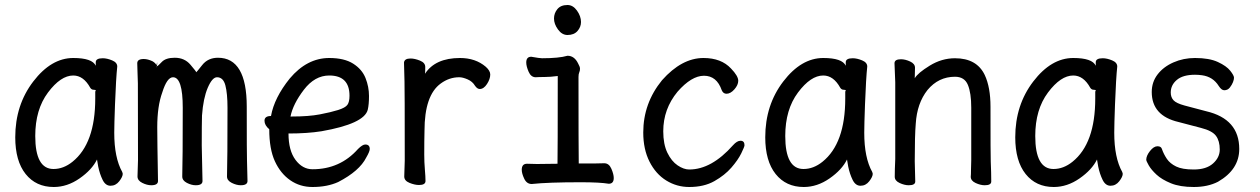

<svg xmlns="http://www.w3.org/2000/svg" viewBox="-20 -724 5040 768"><path d="M194 -48Q234 -48 270 -77Q361 -150 361 -330V-358Q363 -360 363 -362Q363 -365 354.5 -365Q346 -365 341 -373Q314 -422 273 -422Q223 -422 172 -354Q121 -286 121 -180Q121 -48 194 -48ZM195 24Q124 24 82.5 -28Q41 -80 41 -175Q41 -304 113 -398Q185 -492 273 -492Q349 -492 363 -461V-475Q363 -491 391 -491Q408 -491 428.5 -482.5Q449 -474 449 -458Q444 -411 440 -306Q437 -225 437 -193Q437 -93 469 -36L471 -29Q471 -17 457 1Q443 19 422 19Q402 19 390.5 -4.5Q379 -28 373 -57L368 -86Q348 -45 298.5 -10.5Q249 24 195 24Z M608 -459 609 -475Q606 -467 606 -463Q607 -461 607 -459ZM608 -459Q612 -460 627 -476Q643 -493 679 -493Q718 -493 741.5 -465.5Q765 -438 765 -435Q766 -435 789 -464Q812 -493 852 -493Q967 -493 967 -297.5Q967 -102 968 -81Q970 -23 970 0Q970 17 943 17Q926 17 907 7.5Q888 -2 888 -18Q890 -82 890 -293Q890 -350 881.5 -382.5Q873 -415 848 -415Q829 -415 811 -373Q793 -331 788 -262Q787 -228 787 -142L790 0Q790 17 763 17Q746 17 727.5 7.5Q709 -2 709 -18Q711 -82 711 -293Q711 -415 672 -415Q648 -415 629 -354Q609 -299 609 -215Q609 -165 612 0Q612 17 585 17Q568 17 549 7.5Q530 -2 530 -18L532 -83Q532 -369 531.5 -390.5Q531 -412 530 -436.5Q529 -461 529 -471Q529 -488 555 -488Q571 -488 590 -479Q602 -472 606 -463V-462Q606 -460 607 -459Q608 -456 608 -453Z M1150 -258Q1215 -258 1259.5 -266.5Q1304 -275 1332.5 -284Q1361 -293 1369.5 -304.5Q1378 -316 1378 -341Q1378 -422 1297 -422Q1239 -422 1195.5 -365Q1152 -308 1142 -258ZM1230 24Q1180 24 1141 -3Q1102 -30 1079.5 -79Q1057 -128 1057 -207Q1038 -223 1038 -241Q1038 -260 1064 -260Q1077 -333 1139 -410Q1208 -492 1297 -492Q1357 -492 1392.5 -469.5Q1428 -447 1442 -412Q1456 -377 1456 -340Q1456 -306 1451 -285Q1437 -229 1266 -199Q1209 -190 1134 -190Q1134 -122 1162 -84.5Q1190 -47 1230 -47Q1340 -47 1412 -128Q1430 -146 1441 -146Q1459 -146 1459 -128Q1459 -118 1445 -94Q1418 -40 1333 4Q1289 24 1230 24Z M1680 -429Q1721 -492 1820 -492Q1882 -492 1923 -457Q1941 -441 1941 -426Q1941 -408 1928 -388Q1915 -368 1899 -368Q1889 -368 1880 -381Q1870 -398 1850.5 -406.5Q1831 -415 1817 -415Q1777 -415 1743 -390Q1678 -343 1678 -201Q1677 -163 1677 -106Q1677 -75 1679.5 -46Q1682 -17 1682 0Q1682 16 1656 16Q1639 16 1618 7.5Q1597 -1 1597 -18L1599 -81Q1599 -378 1598 -398Q1596 -454 1596 -474Q1598 -490 1622 -490Q1639 -490 1660 -481.5Q1681 -473 1681 -456Q1681 -436 1680 -429Z M2250 -584Q2228 -584 2212 -606Q2196 -628 2196 -650Q2196 -671 2209.5 -687.5Q2223 -704 2250 -704Q2272 -704 2288 -681.5Q2304 -659 2304 -636Q2304 -616 2290 -600Q2276 -584 2250 -584ZM2107 12Q2087 12 2077 -9Q2067 -30 2067 -45Q2067 -69 2088 -69L2128 -68L2210 -69Q2211 -110 2211 -420Q2181 -416 2158 -416Q2135 -416 2123 -415Q2104 -415 2094.5 -437Q2085 -459 2085 -474Q2085 -497 2105 -497Q2139 -491 2148 -491Q2216 -491 2250 -501Q2278 -501 2293 -469Q2300 -457 2300 -449Q2300 -441 2297 -434.5Q2294 -428 2294 -416Q2294 -129 2295 -70Q2384 -70 2397 -71Q2416 -71 2425.5 -49Q2435 -27 2435 -12Q2435 11 2415 11Q2380 5 2304 5Q2172 5 2107 12Z M2737 24Q2687 24 2645 -2Q2603 -28 2578 -77.5Q2553 -127 2553 -194Q2553 -311 2628 -403Q2707 -492 2794 -492Q2865 -492 2904 -450Q2933 -420 2933 -401Q2933 -384 2917.5 -366.5Q2902 -349 2886 -349Q2873 -349 2867 -363Q2847 -421 2796 -421Q2746 -421 2690 -357Q2633 -288 2633 -199Q2633 -147 2649.5 -113Q2666 -79 2690.5 -62.5Q2715 -46 2737 -46Q2826 -46 2912 -143Q2928 -161 2942 -161Q2958 -161 2958 -143Q2958 -137 2945 -110.5Q2932 -84 2905.5 -53.5Q2879 -23 2837.5 0.5Q2796 24 2737 24Z M3194 -48Q3234 -48 3270 -77Q3361 -150 3361 -330V-358Q3363 -360 3363 -362Q3363 -365 3354.5 -365Q3346 -365 3341 -373Q3314 -422 3273 -422Q3223 -422 3172 -354Q3121 -286 3121 -180Q3121 -48 3194 -48ZM3195 24Q3124 24 3082.5 -28Q3041 -80 3041 -175Q3041 -304 3113 -398Q3185 -492 3273 -492Q3349 -492 3363 -461V-475Q3363 -491 3391 -491Q3408 -491 3428.5 -482.5Q3449 -474 3449 -458Q3444 -411 3440 -306Q3437 -225 3437 -193Q3437 -93 3469 -36L3471 -29Q3471 -17 3457 1Q3443 19 3422 19Q3402 19 3390.5 -4.5Q3379 -28 3373 -57L3368 -86Q3348 -45 3298.5 -10.5Q3249 24 3195 24Z M3919 17Q3902 17 3882.5 8Q3863 -1 3863 -17Q3864 -25 3864 -44.5Q3864 -64 3865 -84V-293Q3865 -352 3851.5 -384.5Q3838 -417 3800 -417Q3734 -417 3690 -364Q3648 -311 3643 -229Q3639 -183 3639 -79Q3639 -56 3641 2Q3641 17 3615 17Q3598 17 3578.5 8Q3559 -1 3559 -17Q3559 -44 3561 -88V-395Q3558 -458 3558 -471Q3558 -487 3584 -487Q3601 -487 3620.5 -478Q3640 -469 3640 -453L3639 -411Q3651 -432 3699 -461.5Q3747 -491 3800 -491Q3887 -491 3919 -424Q3942 -375 3942 -297Q3942 -99 3943 -78Q3945 -33 3945 2Q3945 17 3919 17Z M4194 -48Q4234 -48 4270 -77Q4361 -150 4361 -330V-358Q4363 -360 4363 -362Q4363 -365 4354.5 -365Q4346 -365 4341 -373Q4314 -422 4273 -422Q4223 -422 4172 -354Q4121 -286 4121 -180Q4121 -48 4194 -48ZM4195 24Q4124 24 4082.5 -28Q4041 -80 4041 -175Q4041 -304 4113 -398Q4185 -492 4273 -492Q4349 -492 4363 -461V-475Q4363 -491 4391 -491Q4408 -491 4428.5 -482.5Q4449 -474 4449 -458Q4444 -411 4440 -306Q4437 -225 4437 -193Q4437 -93 4469 -36L4471 -29Q4471 -17 4457 1Q4443 19 4422 19Q4402 19 4390.5 -4.5Q4379 -28 4373 -57L4368 -86Q4348 -45 4298.5 -10.5Q4249 24 4195 24Z M4755 24Q4700 24 4663.5 9Q4627 -6 4606 -25.5Q4585 -45 4575 -62.5Q4565 -80 4565 -85Q4565 -101 4580 -120Q4595 -139 4610 -139Q4625 -139 4628 -127Q4635 -107 4647.5 -88.5Q4660 -70 4684.5 -58Q4709 -46 4755 -46Q4805 -46 4832 -70Q4859 -94 4859 -126Q4859 -160 4844 -180.5Q4829 -201 4783.5 -212.5Q4738 -224 4694 -236Q4587 -261 4587 -356Q4587 -396 4610.5 -426.5Q4634 -457 4674 -474.5Q4714 -492 4760 -492Q4817 -492 4851.5 -476Q4886 -460 4901 -441Q4916 -422 4916 -413Q4916 -406 4912 -395.5Q4908 -385 4899.5 -374Q4891 -363 4877 -363Q4866 -363 4855 -380Q4832 -417 4788 -423Q4774 -425 4760 -425Q4712 -425 4687.5 -404.5Q4663 -384 4663 -354Q4663 -335 4674 -323Q4685 -311 4718 -302L4805 -279Q4937 -248 4937 -128Q4937 -46 4852 3Q4811 24 4755 24Z"/></svg>

Font: LXGW WenKai Mono
Style: Bold
Weight: 700
Designer: Fontworks Inc.
Version: Version 1.250;January 17, 2023